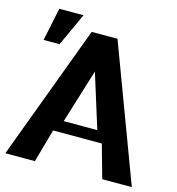

<svg xmlns="http://www.w3.org/2000/svg" viewBox="-114 -880 900 978"><g transform="rotate(15 336.0 -391.0)"><path d="M3 0H159L208 -175H465L514 0H670L404 -711H268ZM42 -608H126L206 -782H78ZM248 -235 336 -520 425 -235Z"/></g></svg>

Font: Aerodynamic
Style: Regular
Weight: 500
Designer: Google
Version: Version 2.000980; 2014